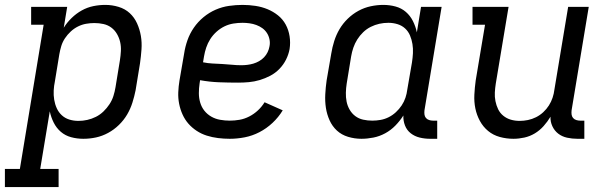

<svg xmlns="http://www.w3.org/2000/svg" viewBox="-64 -558 2484 783"><path d="M-44 205V131H17L114 -457H63V-530H210L196 -445Q209 -466 228 -484.5Q247 -503 269.5 -515.5Q292 -528 316.5 -533Q341 -538 365 -538Q365 -538 365 -538Q365 -538 366 -538Q393 -538 419.5 -530Q446 -522 465 -504.5Q484 -487 495 -462.5Q506 -438 510.5 -411.5Q515 -385 513 -356.5Q511 -328 507 -300L489 -190Q484 -165 476 -139.5Q468 -114 454.5 -91Q441 -68 421 -48.5Q401 -29 377 -16Q353 -3 327.5 2.5Q302 8 276 8Q250 8 226 1.5Q202 -5 184 -20.5Q166 -36 155 -58Q144 -80 139 -104L100 131H175V205ZM256 -65Q274 -65 292 -69Q310 -73 327 -81.5Q344 -90 358 -103.5Q372 -117 382.5 -133Q393 -149 398.5 -166.5Q404 -184 407 -202L425 -312Q428 -331 429 -350Q430 -369 426 -386.5Q422 -404 413 -419.5Q404 -435 390 -445.5Q376 -456 358 -460Q340 -464 321 -464Q304 -464 287 -461Q270 -458 254 -450Q238 -442 224.5 -429.5Q211 -417 201 -402Q191 -387 186 -370.5Q181 -354 178 -337L160 -227Q156 -208 155 -189Q154 -170 157 -151.5Q160 -133 167.5 -116.5Q175 -100 188 -88Q201 -76 218.5 -70.5Q236 -65 256 -65Z M873 8Q849 8 825 5Q801 2 779 -5Q757 -12 738 -24.5Q719 -37 704.5 -53.5Q690 -70 680.5 -91Q671 -112 666.5 -135Q662 -158 663 -182Q664 -206 668 -230L687 -340Q691 -367 700.5 -394Q710 -421 726.5 -445Q743 -469 766 -488Q789 -507 815.5 -518.5Q842 -530 870 -534Q898 -538 925 -538Q952 -538 978 -534Q1004 -530 1027 -520.5Q1050 -511 1069.5 -495.5Q1089 -480 1101 -458Q1113 -436 1117 -410Q1121 -384 1117 -358Q1113 -336 1102.5 -315Q1092 -294 1075.5 -277Q1059 -260 1038 -249Q1017 -238 995 -231.5Q973 -225 951 -223Q929 -221 907 -221Q868 -221 829 -222.5Q790 -224 752 -231L750 -218Q747 -198 747 -178Q747 -158 752.5 -139.5Q758 -121 769.5 -106.5Q781 -92 797.5 -82.5Q814 -73 833.5 -69.5Q853 -66 873 -66Q893 -66 913 -69.5Q933 -73 952.5 -83Q972 -93 988 -108Q1004 -123 1015 -141L1089 -108Q1072 -80 1047.5 -57Q1023 -34 994 -19Q965 -4 934 2Q903 8 873 8ZM920 -292Q932 -292 944.5 -293.5Q957 -295 969 -298.5Q981 -302 992.5 -308.5Q1004 -315 1013 -324.5Q1022 -334 1027.5 -345.5Q1033 -357 1035 -369Q1038 -383 1035 -397.5Q1032 -412 1024.5 -423.5Q1017 -435 1006 -443Q995 -451 981.5 -456Q968 -461 953.5 -463Q939 -465 925 -465Q907 -465 888 -462Q869 -459 851.5 -450.5Q834 -442 819 -428.5Q804 -415 793.5 -398.5Q783 -382 777 -364Q771 -346 768 -328L764 -304Q783 -300 802.5 -299Q822 -298 842 -297Q862 -296 881.5 -294Q901 -292 920 -292Z M1410 8Q1410 8 1410 8Q1410 8 1410 8Q1382 8 1355.5 0Q1329 -8 1310 -25.5Q1291 -43 1280 -67.5Q1269 -92 1265 -118.5Q1261 -145 1262.5 -173.5Q1264 -202 1268 -230L1287 -340Q1291 -365 1299 -390.5Q1307 -416 1320.5 -439Q1334 -462 1354 -481.5Q1374 -501 1398 -514Q1422 -527 1448 -532.5Q1474 -538 1499 -538Q1525 -538 1549 -531.5Q1573 -525 1591 -509.5Q1609 -494 1620 -472Q1631 -450 1636 -426L1653 -530H1737L1667 -108Q1666 -99 1667 -91Q1668 -83 1673 -77Q1678 -71 1686 -68.5Q1694 -66 1702 -66H1719V8H1690Q1668 8 1647.5 3Q1627 -2 1611 -14.5Q1595 -27 1587.5 -46.5Q1580 -66 1581 -87Q1567 -65 1548.5 -46Q1530 -27 1507 -14.5Q1484 -2 1459 3Q1434 8 1410 8ZM1454 -66Q1471 -66 1488 -69Q1505 -72 1521 -80Q1537 -88 1550.5 -100.5Q1564 -113 1574 -128Q1584 -143 1589.5 -159.5Q1595 -176 1597 -193L1616 -303Q1619 -322 1620 -341Q1621 -360 1618 -378.5Q1615 -397 1608 -413.5Q1601 -430 1588 -442Q1575 -454 1557 -459.5Q1539 -465 1520 -465Q1501 -465 1483 -461Q1465 -457 1448 -448.5Q1431 -440 1417 -426.5Q1403 -413 1393 -397Q1383 -381 1377 -363.5Q1371 -346 1368 -328L1350 -218Q1347 -199 1346.5 -180Q1346 -161 1349.5 -143.5Q1353 -126 1362 -110.5Q1371 -95 1385 -84.5Q1399 -74 1417 -70Q1435 -66 1454 -66Z M2030 8Q2001 8 1974 0.5Q1947 -7 1926.5 -24Q1906 -41 1893 -65Q1880 -89 1874.5 -116Q1869 -143 1870.5 -172Q1872 -201 1876 -230L1914 -457H1863V-530H2010L1958 -218Q1955 -199 1954 -181Q1953 -163 1956.5 -145.5Q1960 -128 1967.5 -112.5Q1975 -97 1988.5 -86Q2002 -75 2019 -70Q2036 -65 2055 -65Q2072 -65 2089 -68.5Q2106 -72 2122 -80Q2138 -88 2151.5 -100.5Q2165 -113 2174.5 -128Q2184 -143 2189.5 -159.5Q2195 -176 2197 -193L2253 -530H2337L2267 -108Q2266 -99 2267 -91Q2268 -83 2273 -77Q2278 -71 2286 -68.5Q2294 -66 2302 -66H2319V8H2290Q2269 8 2248.5 3.5Q2228 -1 2212.5 -13Q2197 -25 2188.5 -43.5Q2180 -62 2181 -82Q2169 -62 2153 -44Q2137 -26 2117 -14Q2097 -2 2074.5 3Q2052 8 2030 8Z"/></svg>

Font: Iosevka Curly Slab Extended
Style: Italic
Weight: 400
Width: 7
Italic angle: -9°
Monospace: yes
Designer: Belleve Invis
Foundry: Belleve Invis
Version: Version 11.1.0; ttfautohint (v1.8.3)